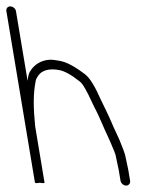

<svg xmlns="http://www.w3.org/2000/svg" viewBox="-82 -652 491 601"><path d="M325.3 -86 319.6 -120 310.5 -163C309.2 -170.3 303.1 -187.3 292 -214L281 -238C277 -246 272.2 -256.7 266.6 -270C257.1 -292.9 243.6 -318.8 234.1 -339C215.4 -381.7 198.8 -408.5 184.2 -419.5C151.1 -444.6 125 -458.7 102.3 -462C91.2 -463.6 81.2 -466.3 67.8 -464.5C46 -461.5 28.8 -451.5 16 -434.5C7 -422.5 6.5 -414.7 4.4 -399L-32 -617C-33.3 -625.2 -41.6 -632 -50 -632C-58.3 -632 -63.3 -625.2 -62 -617L27.3 -81C27.8 -78.3 32.8 -78 42.5 -80C52.8 -78 57.8 -78.3 57.3 -81L28 -257C22.9 -311.7 20.9 -355.4 29.9 -399.5C30.7 -403.8 33.4 -409.2 37.8 -415.5C49 -431.5 71 -438.5 102.4 -432.9C120.6 -429.6 141.4 -417.7 167.5 -397C176.1 -391.3 189.1 -369.1 206.6 -330.5C209.7 -323.5 214 -315 219.3 -305C227.8 -289 245.3 -246 253.3 -230L264.5 -205C274.1 -183 279.3 -169.7 280.1 -165L289.6 -120L295.3 -86C296.6 -78.1 304.9 -71 312.8 -71C320.7 -71 326.6 -78.1 325.3 -86Z"/></svg>

Font: MewTooHand
Style: CondLta
Weight: 400
Designer: Mew Too, Robert Jablonski
Version: Version 0.77